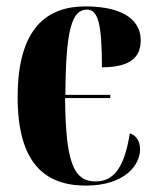

<svg xmlns="http://www.w3.org/2000/svg" viewBox="-20 -569 487 599"><path d="M248 10C369 10 417 -54 417 -103C417 -128 405 -147 385 -153C367 -39 331 -3 278 -3C208 -3 185 -66 183 -263H324V-273H184C185 -476 204 -539 251 -539C286 -539 298 -495 298 -359C402 -359 419 -403 419 -444C419 -498 376 -549 246 -549C128 -549 35 -483 35 -266C35 -59 121 10 248 10Z"/></svg>

Font: Noto Serif Display Condensed Extra
Style: Regular
Weight: 800
Width: 3
Designer: Monotype Design Team
Foundry: Monotype Imaging Inc.
Version: Version 1.900